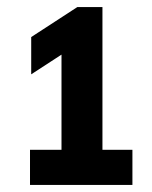

<svg xmlns="http://www.w3.org/2000/svg" viewBox="-20 -830 429 542"><path d="M153.6 -318V-738.3L198.2 -704.8L68.1 -620.2V-725.4L198.2 -810H269.2V-318ZM64.7 -308V-407.1H353.8V-308Z"/></svg>

Font: Encode Sans Condensed Thin
Style: Regular
Weight: 100
Width: 3
Designer: Multiple Designers
Foundry: Impallari Type
Version: Version 3.002